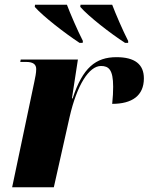

<svg xmlns="http://www.w3.org/2000/svg" viewBox="-20 -786 624 806"><path d="M314 -606H327L328 -614C305 -659 274 -731 261 -766H127L126 -757C160 -718 253 -646 314 -606ZM505 -606H518V-614C495 -659 465 -729 451 -766H318L317 -757C352 -717 443 -646 505 -606ZM124 -442 31 0H206L272 -294C303 -430 354 -509 404 -509C436 -509 455 -494 455 -422C455 -402 454 -378 451 -350C534 -350 584 -384 584 -457C584 -516 546 -546 469 -546C382 -546 327 -502 285 -373H282L307 -536H67L65 -526H90C120 -526 132 -515 132 -496C132 -479 128 -462 124 -442Z"/></svg>

Font: Noto Serif Display ExtraBold
Style: Italic
Weight: 800
Italic angle: -12°
Designer: Monotype Design Team
Foundry: Monotype Imaging Inc.
Version: Version 2.009